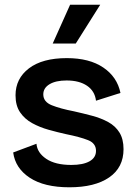

<svg xmlns="http://www.w3.org/2000/svg" viewBox="-20 -783 580 816"><path d="M275 13Q168 13 106.5 -27.5Q45 -68 36 -135L135 -172Q138 -134 176.5 -108Q215 -82 283 -82Q333 -82 360.5 -97.5Q388 -113 388 -142Q388 -174 354 -187.5Q320 -201 260 -213Q224 -221 186.5 -231.5Q149 -242 117 -259.5Q85 -277 65.5 -305.5Q46 -334 46 -378Q46 -449 103 -492.5Q160 -536 264 -536Q360 -536 419 -496Q478 -456 492 -388L388 -355Q383 -396 350 -418.5Q317 -441 263 -441Q217 -441 190.5 -425Q164 -409 164 -382Q164 -350 200.5 -335.5Q237 -321 294 -310Q334 -301 371.5 -291Q409 -281 439.5 -264.5Q470 -248 487.5 -220Q505 -192 505 -149Q505 -71 444 -29Q383 13 275 13ZM302 -598H204L278 -763H406Z"/></svg>

Font: Bricolage Grotesque 12pt SemiBold
Style: Regular
Weight: 600
Designer: Mathieu Triay
Foundry: Atelier Triay
Version: Version 1.001; ttfautohint (v1.8.4.7-5d5b);gftools[0.9.33.de